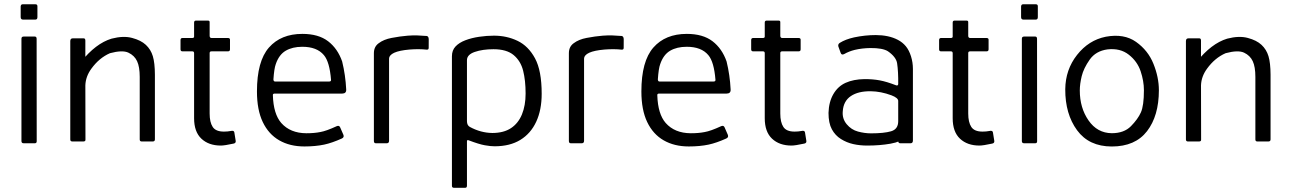

<svg xmlns="http://www.w3.org/2000/svg" viewBox="-20 -670 6039 898"><path d="M76.7 -590.2V-639.8Q77.5 -650 86 -650H145.8Q155 -650 155 -640.7V-590.3Q155.2 -578.2 145 -578.3H87.8Q76.7 -578.3 76.7 -590.2ZM80.3 -10.2V-488.8Q80.5 -499 90.3 -499H143Q151.3 -499 151.3 -488.2L151.7 -9.5Q151.7 0 143.2 0H90.3Q80.5 0 80.3 -10.2Z M308.7 -17.7V-268.5Q311.3 -313.7 358.3 -380Q427.5 -466.8 501.7 -489.2Q557.5 -503.7 598.2 -492.5Q639.2 -481.7 662.2 -460.2Q685.3 -438.7 694.8 -407.2Q704.3 -375.8 704.5 -320.5V-17.7Q704.3 -8.3 694.3 -8.3H642.8Q633.5 -8.3 633.5 -17.7V-310.3Q633.5 -357.5 621.2 -383.8Q609 -410.2 580.8 -423.6Q552.7 -437 494.3 -421.2Q443.8 -399.2 407.3 -348.7Q380.7 -312.3 379.2 -271L379.7 -17.7Q380.7 -8.5 370.2 -8.3H318.3Q308.7 -8.3 308.7 -17.7ZM378.8 -116.2H308.7V-477.7Q308.8 -490.7 320.3 -490.7H371.2Q379.2 -490.7 379.2 -480.3Z M887.8 -117V-421.3Q887.8 -429.7 879.8 -429.8H833.7Q824.3 -429.8 824.3 -439.2V-483Q824.5 -492.3 833.7 -492.3H879.5Q888.8 -492.3 887.8 -500.7V-564.5Q887.8 -573.8 897.2 -573.8H952.3Q961.5 -573.8 960.5 -564.8V-501.3Q961.5 -492.3 969.2 -492.3H1046Q1056.5 -492.2 1055.7 -483V-439.2Q1055.8 -429.8 1045.8 -429.8H969.3Q960.7 -430 960.5 -422.2V-139Q960.5 -98.3 974.8 -76.4Q989 -54.5 1027.2 -54.5Q1044.8 -54.5 1058.8 -57.3Q1074.5 -61 1076 -50.8L1082.2 -12.3Q1084.5 -1 1073 1.5Q1030.2 10.8 1013 10.8Q956.3 10.8 922.1 -21.2Q887.8 -53.3 887.8 -117Z M1528.3 -296.2Q1521.7 -380.8 1494.8 -412.3Q1462.2 -451.3 1393.7 -451.2Q1347.7 -451.2 1316.2 -432.7Q1284.7 -414.2 1269.7 -369.7Q1262.3 -349.8 1258.8 -298.7Q1259.3 -288.7 1266.5 -288.7H1519.3Q1528.7 -288.7 1528.3 -296.2ZM1256.3 -223.8Q1259 -136.7 1295.5 -94.8Q1337.7 -47.2 1412.7 -46.8Q1449.7 -46.7 1478.3 -52.5Q1505.3 -57 1555.2 -80Q1566.5 -84.7 1571 -74.2L1586 -39.8Q1591 -27.8 1578.8 -22.2Q1533.2 -1.7 1496.8 6.2Q1455.3 15 1403.7 15Q1335.8 15 1286 -13.7Q1236.2 -42.3 1209 -99.2Q1181.8 -156 1181.8 -242.3Q1181.8 -383.8 1237.9 -447.7Q1294 -511.5 1394.2 -511.5Q1469.5 -511.5 1514.4 -477.2Q1559.3 -442.8 1580.3 -382.5Q1595.8 -319.3 1599.2 -251.8Q1600.5 -232.5 1580.5 -232.3H1263.3Q1255.2 -231.5 1256.3 -223.8Z M1728.7 -11.2V-420.8Q1728.7 -451.8 1751.2 -467.8Q1774.7 -485.7 1811.8 -492.7Q1851.3 -500.3 1887.3 -503.2Q1912 -505 1930.7 -504.4Q1949.3 -503.8 1976.2 -501.7Q1985.2 -499.8 1985.2 -485.5L1985 -446Q1985 -436.7 1975.3 -437.8Q1939 -441.8 1895.5 -438.3Q1799.7 -430 1799.7 -394.5V-11.8Q1799.7 0 1789.3 0H1737.2Q1728.7 0 1728.7 -11.2Z M2283 -48Q2335.8 -48.2 2369.8 -70.6Q2403.8 -93 2421.1 -134.8Q2438.3 -176.7 2438.3 -232.5Q2438.3 -293.7 2426.8 -339.2Q2415.3 -384.8 2382.5 -412.3Q2349.7 -439.8 2288 -439.8Q2237.3 -439.8 2200.7 -427.2Q2164 -414.7 2164 -388.3V-103.2Q2164.2 -83.7 2177.3 -76.5Q2228.2 -48.7 2283 -48ZM2164 -9V198.3Q2164 208.5 2155.5 208.3H2102.8Q2093.5 208.3 2093.7 198.3V-406.7Q2093.7 -434.7 2110.5 -452.6Q2127.3 -470.5 2156.5 -481.7Q2185.7 -492.8 2221.2 -498Q2256.8 -503.2 2290.2 -503.2Q2350.3 -503.2 2400.8 -478.9Q2451.2 -454.7 2482.3 -397.2Q2513.5 -339.7 2513.5 -231.3Q2513.5 -155.7 2487.9 -100.6Q2462.3 -45.5 2413.7 -15.7Q2365 14.2 2293 14.2Q2274.5 14.2 2247.5 9.4Q2220.5 4.7 2172 -13.8Q2164 -17.2 2164 -9Z M2640.7 -11.2V-420.8Q2640.7 -451.8 2663.2 -467.8Q2686.7 -485.7 2723.8 -492.7Q2763.3 -500.3 2799.3 -503.2Q2824 -505 2842.7 -504.4Q2861.3 -503.8 2888.2 -501.7Q2897.2 -499.8 2897.2 -485.5L2897 -446Q2897 -436.7 2887.3 -437.8Q2851 -441.8 2807.5 -438.3Q2711.7 -430 2711.7 -394.5V-11.8Q2711.7 0 2701.3 0H2649.2Q2640.7 0 2640.7 -11.2Z M3326.3 -296.2Q3319.7 -380.8 3292.8 -412.3Q3260.2 -451.3 3191.7 -451.2Q3145.7 -451.2 3114.2 -432.7Q3082.7 -414.2 3067.7 -369.7Q3060.3 -349.8 3056.8 -298.7Q3057.3 -288.7 3064.5 -288.7H3317.3Q3326.7 -288.7 3326.3 -296.2ZM3054.3 -223.8Q3057 -136.7 3093.5 -94.8Q3135.7 -47.2 3210.7 -46.8Q3247.7 -46.7 3276.3 -52.5Q3303.3 -57 3353.2 -80Q3364.5 -84.7 3369 -74.2L3384 -39.8Q3389 -27.8 3376.8 -22.2Q3331.2 -1.7 3294.8 6.2Q3253.3 15 3201.7 15Q3133.8 15 3084 -13.7Q3034.2 -42.3 3007 -99.2Q2979.8 -156 2979.8 -242.3Q2979.8 -383.8 3035.9 -447.7Q3092 -511.5 3192.2 -511.5Q3267.5 -511.5 3312.4 -477.2Q3357.3 -442.8 3378.3 -382.5Q3393.8 -319.3 3397.2 -251.8Q3398.5 -232.5 3378.5 -232.3H3061.3Q3053.2 -231.5 3054.3 -223.8Z M3556.8 -117V-421.3Q3556.8 -429.7 3548.8 -429.8H3502.7Q3493.3 -429.8 3493.3 -439.2V-483Q3493.5 -492.3 3502.7 -492.3H3548.5Q3557.8 -492.3 3556.8 -500.7V-564.5Q3556.8 -573.8 3566.2 -573.8H3621.3Q3630.5 -573.8 3629.5 -564.8V-501.3Q3630.5 -492.3 3638.2 -492.3H3715Q3725.5 -492.2 3724.7 -483V-439.2Q3724.8 -429.8 3714.8 -429.8H3638.3Q3629.7 -430 3629.5 -422.2V-139Q3629.5 -98.3 3643.8 -76.4Q3658 -54.5 3696.2 -54.5Q3713.8 -54.5 3727.8 -57.3Q3743.5 -61 3745 -50.8L3751.2 -12.3Q3753.5 -1 3742 1.5Q3699.2 10.8 3682 10.8Q3625.3 10.8 3591.1 -21.2Q3556.8 -53.3 3556.8 -117Z M4149.5 -224.2Q4099.5 -242.7 4052.7 -243.2Q3994.2 -244 3959.5 -220.6Q3924.8 -197.2 3921.7 -149.7Q3918.3 -115.2 3940 -89.1Q3961.7 -63 3992.8 -54.7Q4024 -46.3 4053.8 -46.3Q4114.3 -46.3 4147.7 -56Q4181 -65.7 4181 -103.3V-197.7Q4181 -212.2 4149.5 -224.2ZM4249.7 -108.5Q4248.7 -53.8 4221.4 -30.2Q4194.2 -6.7 4144.7 2.1Q4095.2 10.8 4035.7 10.8Q4001.5 10.8 3970.7 3.9Q3939.8 -3 3913.1 -19.8Q3886.3 -36.5 3870.7 -65.3Q3855 -94.2 3855 -142Q3856.5 -193.5 3877.8 -230Q3899 -266.5 3935.4 -282.8Q3971.8 -299.2 4023 -300Q4062.3 -300.2 4094.8 -294.1Q4127.3 -288 4170.3 -271.3Q4180 -267.5 4181 -276.7Q4181.8 -334.5 4175.8 -374.5Q4171 -403.7 4132.8 -430.3Q4108 -445.8 4050.3 -445.3Q4011.5 -444.7 3977.7 -436.7Q3950.8 -430 3928.5 -417.3Q3915.8 -410.5 3911.7 -423.2L3901 -452.8Q3898.3 -463.8 3908.3 -469.8Q3934 -486 3974.8 -495.2Q4025.7 -506 4076.2 -506Q4105.2 -506 4131.6 -500.5Q4158 -495 4179.8 -483.4Q4201.7 -471.8 4216.8 -453.5Q4231.8 -435.2 4240.8 -406.7Q4249.8 -378.2 4249.8 -347ZM4182.2 -153.7H4249.8V-13Q4249.7 0 4239.2 0H4190Q4181 0 4181 -11.2Z M4435.8 -117V-421.3Q4435.8 -429.7 4427.8 -429.8H4381.7Q4372.3 -429.8 4372.3 -439.2V-483Q4372.5 -492.3 4381.7 -492.3H4427.5Q4436.8 -492.3 4435.8 -500.7V-564.5Q4435.8 -573.8 4445.2 -573.8H4500.3Q4509.5 -573.8 4508.5 -564.8V-501.3Q4509.5 -492.3 4517.2 -492.3H4594Q4604.5 -492.2 4603.7 -483V-439.2Q4603.8 -429.8 4593.8 -429.8H4517.3Q4508.7 -430 4508.5 -422.2V-139Q4508.5 -98.3 4522.8 -76.4Q4537 -54.5 4575.2 -54.5Q4592.8 -54.5 4606.8 -57.3Q4622.5 -61 4624 -50.8L4630.2 -12.3Q4632.5 -1 4621 1.5Q4578.2 10.8 4561 10.8Q4504.3 10.8 4470.1 -21.2Q4435.8 -53.3 4435.8 -117Z M4755.7 -590.2V-639.8Q4756.5 -650 4765 -650H4824.8Q4834 -650 4834 -640.7V-590.3Q4834.2 -578.2 4824 -578.3H4766.8Q4755.7 -578.3 4755.7 -590.2ZM4759.3 -10.2V-488.8Q4759.5 -499 4769.3 -499H4822Q4830.3 -499 4830.3 -488.2L4830.7 -9.5Q4830.7 0 4822.2 0H4769.3Q4759.5 0 4759.3 -10.2Z M5179.7 15.2Q5073.2 15 5017.5 -60.9Q4961.8 -136.8 4962.3 -252.7Q4963.2 -344.3 5017.5 -413.2Q5071.8 -482.2 5151.8 -498.2Q5237.2 -514 5293.4 -474.1Q5349.7 -434.2 5374.9 -371.2Q5400.2 -308.3 5400.2 -247.7Q5400 -128.2 5344.8 -56.5Q5289.5 15.2 5179.7 15.2ZM5179.7 -47Q5237.3 -47 5269.5 -79.8Q5301.7 -112.5 5315.9 -144Q5330.2 -175.5 5330.2 -248Q5330.2 -291 5314.7 -337.1Q5299.2 -383.2 5259.2 -414.4Q5219.3 -445.7 5159.7 -439Q5105 -431.5 5076.6 -391.1Q5048.2 -350.7 5039.2 -313.7Q5030.3 -276.7 5030.3 -247Q5030.3 -165.5 5071.2 -106.7Q5112 -47.8 5179.7 -47Z M5526.7 -17.7V-268.5Q5529.3 -313.7 5576.3 -380Q5645.5 -466.8 5719.7 -489.2Q5775.5 -503.7 5816.2 -492.5Q5857.2 -481.7 5880.2 -460.2Q5903.3 -438.7 5912.8 -407.2Q5922.3 -375.8 5922.5 -320.5V-17.7Q5922.3 -8.3 5912.3 -8.3H5860.8Q5851.5 -8.3 5851.5 -17.7V-310.3Q5851.5 -357.5 5839.2 -383.8Q5827 -410.2 5798.8 -423.6Q5770.7 -437 5712.3 -421.2Q5661.8 -399.2 5625.3 -348.7Q5598.7 -312.3 5597.2 -271L5597.7 -17.7Q5598.7 -8.5 5588.2 -8.3H5536.3Q5526.7 -8.3 5526.7 -17.7ZM5596.8 -116.2H5526.7V-477.7Q5526.8 -490.7 5538.3 -490.7H5589.2Q5597.2 -490.7 5597.2 -480.3Z"/></svg>

Font: Vivano Light
Style: Regular
Weight: 300
Designer: Joe Prince, Josias Burgherr
Version: Version 2.064;September 19, 2022;FontCreator 14.0.0.2877 64-